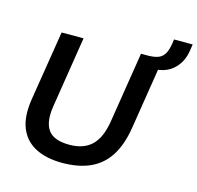

<svg xmlns="http://www.w3.org/2000/svg" viewBox="-118 -956 1120 1091"><g transform="rotate(15 441.5 -411.0)"><path d="M340 10Q246 10 182 -23.5Q118 -57 91 -124Q64 -191 80 -293L146 -705H275L209 -288Q194 -195 227 -147.5Q260 -100 353 -100Q436 -100 483.5 -145Q531 -190 547 -290L613 -705H740L673 -284Q657 -184 616 -119Q575 -54 506.5 -22Q438 10 340 10ZM722 -641 655 -686 658 -705Q694 -706 716 -715Q738 -724 751 -746.5Q764 -769 770 -809L773 -832H883L877 -793Q867 -729 826.5 -688Q786 -647 722 -641Z"/></g></svg>

Font: Mulish ExtraLight
Style: Bold Italic
Weight: 700
Italic angle: -9°
Version: Version 3.603